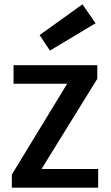

<svg xmlns="http://www.w3.org/2000/svg" viewBox="-20 -872 514 892"><path d="M436 -87V0H35V-61L292 -483H43V-569H432V-506L173 -87ZM212 -637 164 -709 363 -852 424 -764Z"/></svg>

Font: Yaldevi SemiBold
Style: Regular
Weight: 600
Designer: Sol Matas, Rajitha Manaperi, Kosala Senevirathne
Foundry: Mooniak
Version: Version 1.100